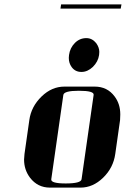

<svg xmlns="http://www.w3.org/2000/svg" viewBox="-20 -856 593 876"><path d="M89.8 -127.9Q89.8 -136.2 91.8 -153.8L113.8 -308.1Q122.1 -369.6 169.9 -416Q216.3 -460.9 273.9 -460.9H412.1Q469.7 -460.9 502.9 -416Q528.8 -381.8 528.8 -334Q528.8 -316.9 527.8 -308.1L505.9 -153.8Q497.1 -90.3 450.2 -44.9Q403.8 0 347.2 0H208Q151.9 0 117.2 -44.9Q89.8 -81.1 89.8 -127.9ZM213.9 -38.1Q210.9 -19 279.8 -19Q349.1 -19 352.1 -38.1L407.2 -422.9Q410.2 -441.9 339.8 -441.9Q272 -441.9 269 -422.9ZM255.9 -816.9 258.8 -835.9H534.2L530.8 -816.9ZM293.9 -591.8Q293.9 -600.1 294.9 -605Q299.3 -637.7 321.8 -660.2Q343.8 -682.1 374 -682.1Q400.4 -682.1 418.9 -659.2Q433.1 -639.6 433.1 -619.1Q433.1 -609.9 432.1 -605Q427.7 -574.7 403.8 -550.8Q379.4 -527.8 352.1 -527.8H351.1Q323.2 -527.8 307.1 -549.8Q293.9 -567.9 293.9 -591.8Z"/></svg>

Font: Hjet
Style: Italic
Weight: 400
Designer: T. Christopher White
Version: Version 1.2